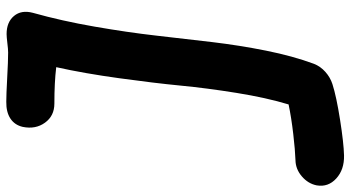

<svg xmlns="http://www.w3.org/2000/svg" viewBox="-346 -542 1120 614"><g transform="rotate(-90 214.0 -235.0)"><path d="M23.9 305.2Q-21.5 306.2 -49.8 280.3Q-78.1 254.4 -71.8 217.8Q-66.4 190.4 -43.2 170.4Q-20 150.4 8.8 149.9Q40 148.9 92.5 142.8Q145 136.7 187 127.9Q208.5 57.1 223.9 -38.6Q239.3 -134.3 247.3 -218Q255.4 -301.8 270.8 -413.3Q286.1 -524.9 306.2 -615.2Q257.8 -621.1 189.9 -621.1Q150.4 -621.1 128.7 -651.1Q106.9 -681.2 115.2 -722.2Q121.1 -748 141.8 -761.7Q162.6 -775.4 195.8 -774.9Q217.8 -774.9 272 -772Q326.2 -769 353 -769Q363.3 -769 383.3 -771.5Q403.3 -773.9 412.1 -773.9Q450.2 -773.9 470 -750.2Q489.7 -726.6 480 -689.9Q454.1 -597.7 435.8 -492.2Q417.5 -386.7 407.2 -296.1Q397 -205.6 386.5 -117.2Q376 -28.8 358.9 56.4Q341.8 141.6 316.9 209Q308.6 230 291 245.6Q273.4 261.2 252 268.1Q212.4 280.8 137.9 292.5Q63.5 304.2 23.9 305.2Z"/></g></svg>

Font: Shantell Sans Irregular Bouncy
Style: Bold Italic
Weight: 700
Italic angle: -11.31°
Designer: Stephen Nixon, Anya Danilova, Shantell Martin
Foundry: Arrow Type
Version: Version 1.006;[9816181b4]